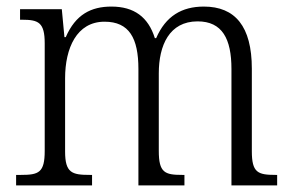

<svg xmlns="http://www.w3.org/2000/svg" viewBox="-20 -564 888 584"><path d="M29 0H260V-32H253C199 -32 178 -38 178 -103V-326C178 -417 213 -498 298 -498C373 -498 401 -448 401 -354V0H541V-32H534C481 -32 463 -39 463 -105V-341C463 -426 495 -499 581 -499C656 -499 684 -446 684 -354V0H823V-32H818C764 -32 746 -39 746 -104V-355C746 -484 695 -544 600 -544C533 -544 484 -515 455 -448H451C431 -512 388 -544 319 -544C257 -544 210 -520 180 -451H176L168 -536H41V-504H47C97 -504 116 -496 116 -432V-105C116 -39 98 -32 44 -32H29Z"/></svg>

Font: Noto Serif Thai SemiCondensed Light
Style: Regular
Weight: 300
Width: 4
Designer: Monotype Design Team
Foundry: Monotype Imaging Inc.
Version: Version 2.002